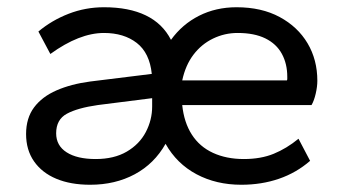

<svg xmlns="http://www.w3.org/2000/svg" viewBox="-20 -500 948 530"><path d="M229 10Q175 10 135.5 -6.5Q96 -23 74 -54.5Q52 -86 52 -130Q52 -174 74 -203.5Q96 -233 136 -250.5Q176 -268 229 -275L399 -296Q393 -354 357.5 -381.5Q322 -409 267 -409Q233 -409 196 -394.5Q159 -380 119 -351L86 -413Q123 -444 169.5 -462Q216 -480 267 -480Q336 -480 382.5 -457.5Q429 -435 452 -390Q483 -433 529.5 -456.5Q576 -480 633 -480Q702 -480 752 -453Q802 -426 829 -380.5Q856 -335 856 -277Q856 -261 851.5 -241.5Q847 -222 840 -210H483Q488 -162 509.5 -128.5Q531 -95 568 -78Q605 -61 653 -61Q700 -61 735.5 -75.5Q771 -90 804 -117L836 -56Q798 -23 750 -6.5Q702 10 646 10Q577 10 522.5 -19Q468 -48 437 -103Q406 -48 352 -19Q298 10 229 10ZM244 -61Q295 -61 330 -81.5Q365 -102 382.5 -135.5Q400 -169 400 -206V-229L250 -210Q194 -202 164.5 -186Q135 -170 135 -132Q135 -98 164 -79.5Q193 -61 244 -61ZM483 -278H772Q773 -280 773 -282Q773 -284 773 -288Q773 -324 758 -351.5Q743 -379 712.5 -394Q682 -409 636 -409Q600 -409 568 -393.5Q536 -378 514 -349Q492 -320 483 -278Z"/></svg>

Font: Gantari
Style: Regular
Weight: 400
Designer: Anugrah Pasau
Foundry: Lafontype
Version: Version 1.000; ttfautohint (v1.8.3)